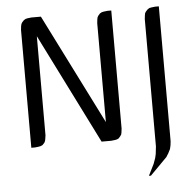

<svg xmlns="http://www.w3.org/2000/svg" viewBox="-53 -638 880 864"><g transform="rotate(-5 387.0 -206.0)"><path d="M585 171.9 610.8 120.1 620.1 94.2 624 77.1 627.9 43V-532.2L629.9 -549.8L631.8 -559.1L636.2 -565.9L645 -575.2L652.8 -580.1L662.1 -582L679.2 -584H695.8V24.9L693.8 43L689.9 60.1L679.2 81.1L675.8 85.9L670.9 94.2L594.2 171.9ZM68.8 0V-532.2L70.8 -549.8L73.2 -559.1L77.1 -565.9L85.9 -575.2L94.2 -580.1L103 -582L120.1 -584H163.1L413.1 -85.9V-532.2L415 -549.8L417 -559.1L420.9 -565.9L429.2 -575.2L438 -580.1L446.8 -582L463.9 -584H481V-50.8L479 -34.2L477.1 -24.9L472.2 -17.1L463.9 -7.8L456.1 -3.9L446.8 -2L429.2 0H386.2L137.2 -498V-50.8L134.8 -34.2L132.8 -24.9L128.9 -17.1L120.1 -7.8L111.8 -3.9L103 -2L85.9 0Z"/></g></svg>

Font: Petahja
Style: Regular
Weight: 400
Designer: T. Christopher White
Version: Version 1.1